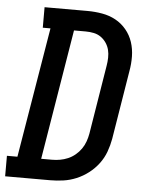

<svg xmlns="http://www.w3.org/2000/svg" viewBox="-75 -778 627 821"><g transform="rotate(5 239.0 -367.5)"><path d="M-22 0V-88H23L116 -647H83V-735H267Q299 -735 330.5 -729.5Q362 -724 388.5 -709.5Q415 -695 434.5 -671.5Q454 -648 463.5 -619Q473 -590 473.5 -558Q474 -526 468 -493L420 -199Q415 -171 405 -143.5Q395 -116 377 -92Q359 -68 335 -49.5Q311 -31 283.5 -19.5Q256 -8 227.5 -4Q199 0 172 0ZM172 -88Q189 -88 206 -91Q223 -94 239.5 -101Q256 -108 270.5 -120Q285 -132 295.5 -147Q306 -162 312 -179Q318 -196 321 -213L369 -508Q372 -525 372.5 -543Q373 -561 369 -577Q365 -593 355.5 -607Q346 -621 332.5 -630.5Q319 -640 302 -643.5Q285 -647 267 -647H217L125 -88Z"/></g></svg>

Font: Iosevka Curly Slab SmBdObl
Style: Regular
Weight: 600
Italic angle: -9°
Monospace: yes
Designer: Belleve Invis
Foundry: Belleve Invis
Version: Version 11.0.0; ttfautohint (v1.8.3)